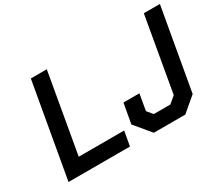

<svg xmlns="http://www.w3.org/2000/svg" viewBox="-130 -1020 1481 1304"><g transform="rotate(-30 611.0 -368.5)"><path d="M996 0H749L645 -125L673 -281H798L776 -154L812 -110H942L994 -154L1096 -737H1222L1109 -96ZM80 0 210 -737H335L226 -114H582L562 0Z"/></g></svg>

Font: Tomorrow Medium
Style: Italic
Weight: 500
Italic angle: -10°
Designer: Tony de Marco, Monica Rizzolli
Foundry: Just in Type
Version: Version 2.002